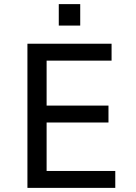

<svg xmlns="http://www.w3.org/2000/svg" viewBox="-20 -911 658 931"><path d="M506 -317H206V-82H539V0H113V-699H521V-617H206V-399H506ZM265 -891H369V-787H265Z"/></svg>

Font: Fragment Mono SC
Style: Regular
Weight: 400
Monospace: yes
Designer: Wei Huang based on Nimbus Sans by URW Studio, based on Helvetica by Max Miedinger.
Foundry: Wei Huang
Version: Version 1.012; ttfautohint (v1.8.4.7-5d5b)